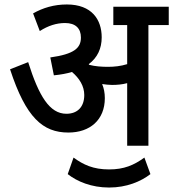

<svg xmlns="http://www.w3.org/2000/svg" viewBox="-20 -652 775 859"><path d="M449 -213C449 -236 445 -257 437 -276C452 -274 467 -272 481 -272C504 -272 527 -274 549 -280V0H644V-540H735V-622H487V-540H549V-365C520 -356 491 -353 463 -353C435 -353 405 -355 379 -362C378 -363 378 -364 377 -365C416 -394 435 -435 435 -485C435 -564 391 -632 279 -632C222 -632 172 -617 128 -592L158 -513C195 -537 233 -549 271 -549C318 -549 342 -525 342 -484C342 -437 312 -410 205 -395L221 -315C252 -318 279 -323 302 -330C335 -302 357 -267 357 -227C357 -174 327 -143 277 -143C202 -143 154 -222 106 -374L25 -342C96 -125 172 -59 286 -59C382 -59 449 -115 449 -213ZM468 187C547 187 610 160 653 127L626 53C579 87 535 106 468 106C397 106 353 85 309 53L283 127C325 160 389 187 468 187Z"/></svg>

Font: Noto Sans Devanagari SemiCondensed Medium
Style: Regular
Weight: 500
Width: 4
Designer: Jelle Bosma - Monotype Design Team
Foundry: Monotype Imaging Inc.
Version: Version 2.004